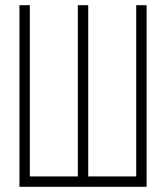

<svg xmlns="http://www.w3.org/2000/svg" viewBox="-20 -720 640 740"><path d="M320 -40H505V-700H545V0H55V-700H95V-40H280V-700H320Z"/></svg>

Font: Fliege Mono Thin
Style: Regular
Weight: 100
Version: Version 0.020;Glyphs 3.3 (3306)